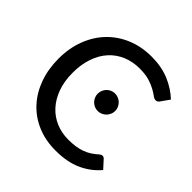

<svg xmlns="http://www.w3.org/2000/svg" viewBox="-190 -883 1048 1048"><g transform="rotate(45 334.0 -359.0)"><path d="M590 -154Q599 -154 605.5 -147L647.5 -101Q603.5 -49 540.2 -20.5Q477 8 388 8Q310 8 246.8 -19Q183.5 -46 138.8 -94.5Q94 -143 69.5 -210.5Q45 -278 45 -359Q45 -440 70.8 -507.5Q96.5 -575 143 -623.5Q189.5 -672 254.2 -699Q319 -726 397.5 -726Q474 -726 533.5 -701Q593 -676 637 -634.5L602 -585Q598.5 -579.5 593.2 -576Q588 -572.5 579.5 -572.5Q570 -572.5 557.2 -582Q544.5 -591.5 523.8 -603.2Q503 -615 472.5 -624.5Q442 -634 396.5 -634Q343 -634 298.5 -615.2Q254 -596.5 221.8 -561.2Q189.5 -526 171.8 -474.8Q154 -423.5 154 -359Q154 -293.5 172.5 -242.5Q191 -191.5 223.5 -156Q256 -120.5 300 -102Q344 -83.5 395 -83.5Q426 -83.5 450.8 -87.2Q475.5 -91 496.2 -98.5Q517 -106 535.5 -117.8Q554 -129.5 572 -146Q576 -149.5 580.5 -151.8Q585 -154 590 -154ZM466 -374.5Q466 -361 460.5 -348.8Q455 -336.5 445.8 -327.2Q436.5 -318 424 -312.8Q411.5 -307.5 398 -307.5Q384.5 -307.5 372.5 -312.8Q360.5 -318 351.2 -327.2Q342 -336.5 336.8 -348.8Q331.5 -361 331.5 -374.5Q331.5 -388.5 336.8 -401Q342 -413.5 351.2 -422.8Q360.5 -432 372.5 -437.2Q384.5 -442.5 398 -442.5Q411.5 -442.5 424 -437.2Q436.5 -432 445.8 -422.8Q455 -413.5 460.5 -401Q466 -388.5 466 -374.5Z"/></g></svg>

Font: Lato 2
Style: Regular
Weight: 500
Designer: Lukasz Dziedzic with Adam Twardoch and Botio Nikoltchev
Foundry: tyPoland Lukasz Dziedzic
Version: Version 2.015; 2015-08-06; http://www.latofonts.com/